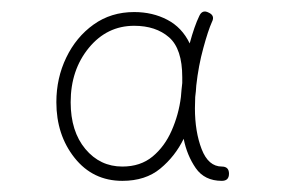

<svg xmlns="http://www.w3.org/2000/svg" viewBox="-20 -746 502 341"><path d="M197.3 -424.8Q145 -424.8 112.5 -465.6Q80.1 -506.3 80.1 -564.5Q80.1 -607.4 97.7 -643.8Q115.2 -680.2 146.2 -702.4Q177.2 -724.6 218.3 -724.6Q251 -724.6 277.1 -710.9Q303.2 -697.3 316.9 -668.9Q325.2 -699.7 334 -717.8Q339.4 -729.5 350.6 -723.6Q362.3 -718.3 356.4 -707Q349.6 -691.9 341.1 -660.6Q332.5 -629.4 328.6 -594.2Q328.1 -584 326.7 -573.7Q326.2 -563.5 326.2 -553.7Q326.2 -512.2 338.1 -481.2Q350.1 -450.2 374 -450.2Q386.7 -450.2 386.7 -437.5Q386.7 -424.8 374 -424.8Q343.3 -424.8 327.6 -447.5Q312 -470.2 306.2 -499.5Q291 -468.3 264.6 -446.5Q238.3 -424.8 197.3 -424.8ZM197.3 -450.2Q229.5 -450.2 251 -468Q272.5 -485.8 284.9 -514.2Q297.4 -542.5 301.3 -573.7Q302.2 -585.9 303.7 -598.6Q303.7 -603.5 303.7 -608.9Q303.7 -659.2 280.3 -679.7Q256.8 -700.2 218.3 -700.2Q169.9 -700.2 137.7 -660.9Q105.5 -621.6 105.5 -564.5Q105.5 -512.7 131.6 -481.4Q157.7 -450.2 197.3 -450.2Z"/></svg>

Font: Mikhak-FD ExtraLight
Style: Regular
Weight: 200
Designer: Amin Abedi
Version: Version 3.2